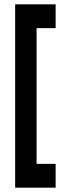

<svg xmlns="http://www.w3.org/2000/svg" viewBox="-20 -720 317 887"><path d="M237 147H50V-700H237V-590H149V37H237Z"/></svg>

Font: Kulim Park
Style: Bold
Weight: 700
Designer: Noponies / Dale Sattler
Foundry: Noponies
Version: Version 1.000; ttfautohint (v1.8.3)